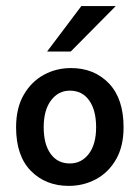

<svg xmlns="http://www.w3.org/2000/svg" viewBox="-20 -606 462 635"><path d="M207.5 8.8Q130.9 8.8 82 -41Q33.2 -90.8 33.2 -185.1Q33.2 -248 58.1 -291.7Q83 -335.4 124.3 -358.2Q165.5 -380.9 214.8 -380.9Q291.5 -380.9 340.1 -330.3Q388.7 -279.8 388.7 -185.1Q388.7 -122.1 363.8 -78.9Q338.9 -35.6 297.6 -13.4Q256.3 8.8 207.5 8.8ZM210.9 -65.4Q249.5 -65.4 273.7 -97.2Q297.9 -128.9 297.9 -185.1Q297.9 -241.7 274.9 -273.9Q252 -306.2 210.9 -306.2Q172.9 -306.2 148.7 -273.9Q124.5 -241.7 124.5 -185.1Q124.5 -128.9 147.5 -97.2Q170.4 -65.4 210.9 -65.4ZM135.7 -435.5 249 -585.9H362.8L213.9 -435.5Z"/></svg>

Font: Harmattan SemiBold
Style: Regular
Weight: 600
Designer: George W. Nuss III and SIL International
Foundry: SIL International
Version: Version 4.000